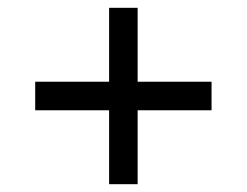

<svg xmlns="http://www.w3.org/2000/svg" viewBox="-20 -568 632 491"><path d="M259 -286H70V-359H259V-548H332V-359H521V-286H332V-97H259Z"/></svg>

Font: hexlmalayalam05
Style: Book
Weight: 400
Designer: Jelle Bosma - Monotype Design Team
Foundry: Monotype Imaging Inc.
Version: Version 2.003